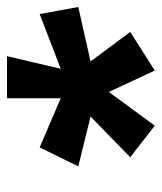

<svg xmlns="http://www.w3.org/2000/svg" viewBox="23 -749 461 547"><g transform="rotate(-90 253.5 -475.5)"><path d="M169 -265 79 -335 195 -448 53 -483 107 -593 247 -533V-686H367L331 -533L487 -593L507 -483L352 -448L436 -335L326 -265L265 -396Z"/></g></svg>

Font: Chivo Medium Black
Style: Italic
Weight: 900
Italic angle: -8.05°
Version: Version 2.002